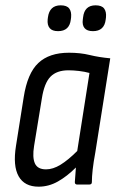

<svg xmlns="http://www.w3.org/2000/svg" viewBox="-20 -693 445 721"><path d="M125 8Q72 8 50 -31Q28 -70 40 -145L69 -328Q83 -418 124 -456.5Q165 -495 239 -495Q282 -495 316.5 -486.5Q351 -478 394 -474L338 -121Q331 -83 328 -56Q325 -29 325 -9Q325 0 315 0H270Q261 0 261 -9Q262 -22 263 -36Q264 -50 265 -64Q232 -31 197.5 -11.5Q163 8 125 8ZM153 -57Q179 -57 207.5 -74.5Q236 -92 270 -126L316 -419Q298 -424 276.5 -426.5Q255 -429 237 -429Q193 -429 169.5 -405Q146 -381 137 -322L108 -145Q101 -102 111 -79.5Q121 -57 153 -57ZM329 -576Q307 -576 297.5 -587.5Q288 -599 291 -620L292 -628Q297 -673 339 -673Q362 -673 371 -661Q380 -649 378 -628L377 -620Q372 -576 329 -576ZM198 -576Q176 -576 166.5 -587.5Q157 -599 159 -620L160 -628Q166 -673 208 -673Q231 -673 240 -661Q249 -649 247 -628L246 -620Q241 -576 198 -576Z"/></svg>

Font: Sofia Sans Condensed
Style: Italic
Weight: 400
Italic angle: -9°
Designer: Botio Nikoltchev, Ani Petrova
Foundry: lettersoup
Version: Version 4.101